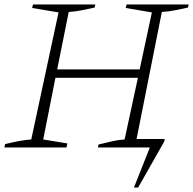

<svg xmlns="http://www.w3.org/2000/svg" viewBox="-23 -665 871 866"><path d="M-3 0 0 -15Q32 -23 61 -28.5Q90 -34 118 -36L241 -609L122 -629L126 -645H407L404 -631Q377 -625 347.5 -619Q318 -613 287 -611L235 -352H607L662 -609L544 -629L548 -645H828L825 -631Q798 -625 768.5 -619Q739 -613 707 -611L593 -38H720L718 -27L600 181H581L653 0H419L421 -13Q456 -22 483.5 -28Q511 -34 539 -36L599 -314H227L172 -36L281 -18L277 0Z"/></svg>

Font: Piazzolla SC ExtraLight
Style: Italic
Weight: 200
Italic angle: -11.3°
Designer: Juan Pablo del Peral
Foundry: Huerta Tipografica
Version: Version 1.330